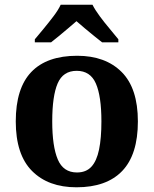

<svg xmlns="http://www.w3.org/2000/svg" viewBox="-20 -786 653 816"><path d="M305 10Q185 10 116 -59.5Q47 -129 47 -270Q47 -411 113 -480Q179 -549 308 -549Q428 -549 497 -480Q566 -411 566 -270Q566 -129 499.5 -59.5Q433 10 305 10ZM307 -53Q346 -53 368.5 -77.5Q391 -102 401 -150.5Q411 -199 411 -270Q411 -377 387.5 -431Q364 -485 306 -485Q248 -485 225 -431.5Q202 -378 202 -270Q202 -164 225.5 -108.5Q249 -53 307 -53ZM128 -619Q144 -638 165.5 -664Q187 -690 207.5 -717Q228 -744 238 -766H373Q384 -744 404 -717Q424 -690 446 -664Q468 -638 483 -619V-606H414Q400 -617 380 -633Q360 -649 340 -666Q320 -683 305 -696Q290 -683 270 -666Q250 -649 230.5 -633Q211 -617 197 -606H128Z"/></svg>

Font: Noto Serif Gujarati
Style: Bold
Weight: 700
Version: Version 2.102